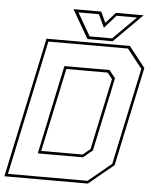

<svg xmlns="http://www.w3.org/2000/svg" viewBox="-70 -907 772 955"><g transform="rotate(5 316.0 -429.0)"><path d="M-12 0 137 -700H553.5L634.5 -597L529.5 -103L404.5 0ZM159.5 -141.5H366L403 -172L479 -528L455 -558.5H248.5ZM4.5 -13.5H402L517 -108.5L620 -591.5L545 -686.5H147.5ZM143.5 -128 237.5 -572H463L493.5 -533.5L415.5 -166.5L369 -128ZM340 -716 258 -858H396.5L421.5 -804L469.5 -858H608L466 -716ZM350 -730H462L576 -844H474L416.5 -779L386 -844H284Z"/></g></svg>

Font: Tourney Thin
Style: Italic
Weight: 100
Italic angle: -12°
Designer: Tyler Finck
Foundry: Etcetera Type Co
Version: Version 1.015